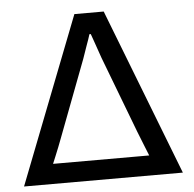

<svg xmlns="http://www.w3.org/2000/svg" viewBox="-50 -737 795 787"><g transform="rotate(-5 347.5 -343.0)"><path d="M17.4 0 284.5 -686H405.2L670.9 0ZM144 -82.1H539.6Q533.8 -97.6 521.4 -127.5Q509.1 -157.4 499.3 -183.2L379.5 -498.1Q374.8 -512 367.4 -532.9Q360 -553.8 353.6 -572.5Q347.2 -591.3 344.3 -598.6H338.8Q336.9 -591.7 332.1 -577.9Q327.3 -564.2 321.6 -548.4Q316 -532.7 311.6 -519.6Q307.2 -506.4 304.7 -499.8L184.3 -182.6Q179 -167.6 171.3 -148.8Q163.5 -130 156.6 -112.5Q149.7 -94.9 144 -82.1Z"/></g></svg>

Font: Archivo SemiBold
Style: Regular
Weight: 600
Designer: Hector Gatti
Foundry: Omnibus-Type
Version: Version 2.001